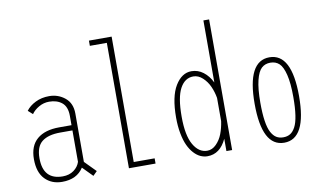

<svg xmlns="http://www.w3.org/2000/svg" viewBox="-80 -973 1960 1158"><g transform="rotate(-10 900.0 -394.5)"><path d="M406 8 346 -53Q305.5 11 215 11Q150.5 11 110.2 -30.8Q70 -72.5 70 -153Q70 -234.5 117.8 -275.2Q165.5 -316 253 -316H329V-373Q329 -428.5 298.8 -453.8Q268.5 -479 220 -479Q186.5 -479 157 -462Q127.5 -445 112 -422L84 -447Q104.5 -475 141.8 -493.5Q179 -512 226 -512Q281 -512 322.5 -478.2Q364 -444.5 364 -381V-85L431 -17ZM224 -21Q264 -21 291.8 -41.2Q319.5 -61.5 329 -91.5V-284H254Q180.5 -284 142.2 -254Q104 -224 104 -153Q104 -21 224 -21Z M660 -32H788V0H625V-768H521V-800H660Z M1257 0H1222V-75.5Q1182 11 1105 11Q1083 11 1062 1.5Q1041 -8 1022 -28.8Q1003 -49.5 989 -79.5Q975 -109.5 966.5 -153.8Q958 -198 958 -251Q958 -380 998 -445.5Q1038 -511 1097 -511Q1137 -511 1169.2 -486.5Q1201.5 -462 1222 -420V-800H1257ZM992 -251Q992 -136 1024.8 -79Q1057.5 -22 1109 -22Q1139.5 -22 1164.2 -46.8Q1189 -71.5 1202.5 -106.5Q1216 -141.5 1222 -183.5V-325.5Q1215.5 -363 1200.5 -396.5Q1185.5 -430 1159.5 -454Q1133.5 -478 1103 -478Q1051 -478 1021.5 -423.5Q992 -369 992 -251Z M1439 -251Q1439 -512 1575 -512Q1711 -512 1711 -251Q1711 11 1575 11Q1439 11 1439 -251ZM1676 -251Q1676 -336.5 1663.2 -388Q1650.5 -439.5 1629 -459.2Q1607.5 -479 1575 -479Q1542.5 -479 1521 -459.2Q1499.5 -439.5 1486.8 -388Q1474 -336.5 1474 -251Q1474 -185.5 1480.8 -140Q1487.5 -94.5 1501.2 -69Q1515 -43.5 1532.8 -32.8Q1550.5 -22 1575 -22Q1599.5 -22 1617.2 -32.8Q1635 -43.5 1648.8 -69Q1662.5 -94.5 1669.2 -140Q1676 -185.5 1676 -251Z"/></g></svg>

Font: League Mono Condensed Thin
Style: Regular
Weight: 100
Width: 1
Designer: Tyler Finck
Foundry: The League of Moveable Type / Tyler Finck
Version: Version 2.210